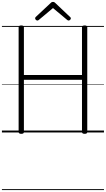

<svg xmlns="http://www.w3.org/2000/svg" viewBox="-20 -1380 1103 2000"><path d="M202 14Q174 14 174 -5V-1096Q174 -1106 181 -1110.5Q188 -1115 202 -1115Q229 -1115 229 -1096V-599H834V-1096Q834 -1106 841 -1110.5Q848 -1115 862 -1115Q889 -1115 889 -1096V-5Q889 5 882.5 9.5Q876 14 862 14Q834 14 834 -5V-549H229V-5Q229 5 222.5 9.5Q216 14 202 14ZM369 -1166Q361 -1166 353.5 -1173.5Q346 -1181 346 -1189Q346 -1192 347 -1195.5Q348 -1199 352 -1203L507 -1348Q512 -1354 517.5 -1357Q523 -1360 532 -1360Q541 -1360 546 -1357Q551 -1354 557 -1348L712 -1201Q716 -1198 717 -1195Q718 -1192 718 -1189Q718 -1181 710.5 -1173.5Q703 -1166 695 -1166Q690 -1166 686.5 -1168Q683 -1170 678 -1174L532 -1296L386 -1174Q381 -1170 377.5 -1168Q374 -1166 369 -1166ZM0 590H1063V600H0ZM0 -20H1063V0H0ZM0 -505H1063V-500H0ZM0 -1110H1063V-1100H0Z"/></svg>

Font: Playwrite FR Moderne Guides
Style: Regular
Weight: 400
Designer: Veronika Burian, José Scaglione
Foundry: TypeTogether
Version: Version 1.003